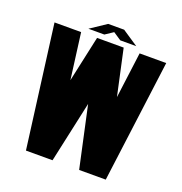

<svg xmlns="http://www.w3.org/2000/svg" viewBox="-143 -936 1005 1060"><g transform="rotate(20 359.5 -406.0)"><path d="M125 0 31.2 -718.8H187.5L222.7 -449.2L281.2 -718.8H437.5L496.1 -449.2L531.2 -718.8H687.5L593.8 0H437.5L359.4 -359.4L281.2 0ZM312.5 -812.5H406.2L500 -750H406.2L359.4 -781.2L312.5 -750H218.8Z"/></g></svg>

Font: Signwood
Style: Regular
Weight: 400
Designer: GGBotNet
Foundry: GGBotNet
Version: 0.95